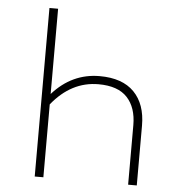

<svg xmlns="http://www.w3.org/2000/svg" viewBox="-50 -728 686 774"><g transform="rotate(5 292.5 -341.0)"><path d="M345 -426Q437 -426 484.5 -377.5Q532 -329 532 -242V0H497V-241Q497 -312 459.5 -352.5Q422 -393 343 -393Q233 -393 154 -295V0H119V-682H154V-337Q233 -426 345 -426Z"/></g></svg>

Font: FiraSans
Style: Regular
Weight: 200
Designer: Carrois Corporate & Edenspiekermann AG
Foundry: Carrois Corporate GbR & Edenspiekermann AG
Version: Version 3.106;PS 003.106;hotconv 1.0.70;makeotf.lib2.5.58329